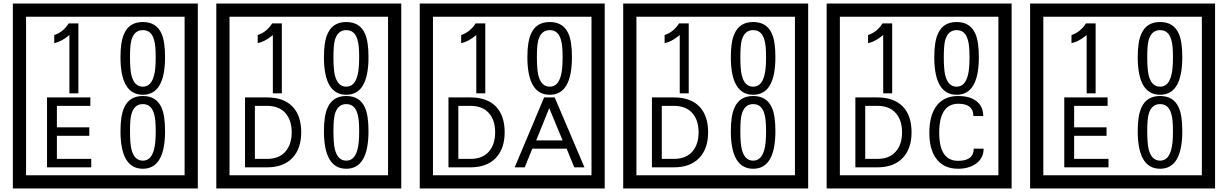

<svg xmlns="http://www.w3.org/2000/svg" viewBox="-20 -980 6970 1090"><path d="M1103 90H53V-960H1103ZM1028 15V-885H128V15ZM425 -450H374V-781Q328 -743 288 -735V-781Q339 -798 370 -847H425ZM917 -656Q917 -442 791 -442Q664 -442 664 -656Q664 -744 685 -789Q714 -855 791 -855Q868 -855 897 -789Q917 -745 917 -656ZM864 -656Q864 -723 855 -752Q840 -809 791 -809Q742 -809 726 -752Q718 -723 718 -656Q718 -587 726 -553Q742 -488 791 -488Q839 -488 855 -554Q864 -587 864 -656ZM498 -30H247V-427H493V-379H303V-257H487V-209H303V-78H498ZM917 -236Q917 -22 791 -22Q664 -22 664 -236Q664 -324 685 -369Q714 -435 791 -435Q868 -435 897 -369Q917 -325 917 -236ZM864 -236Q864 -303 855 -332Q840 -389 791 -389Q742 -389 726 -332Q718 -303 718 -236Q718 -167 726 -133Q742 -68 791 -68Q839 -68 855 -134Q864 -167 864 -236Z M2258 90H1208V-960H2258ZM2183 15V-885H1283V15ZM1580 -450H1529V-781Q1483 -743 1443 -735V-781Q1494 -798 1525 -847H1580ZM2072 -656Q2072 -442 1946 -442Q1819 -442 1819 -656Q1819 -744 1840 -789Q1869 -855 1946 -855Q2023 -855 2052 -789Q2072 -745 2072 -656ZM2019 -656Q2019 -723 2010 -752Q1995 -809 1946 -809Q1897 -809 1881 -752Q1873 -723 1873 -656Q1873 -587 1881 -553Q1897 -488 1946 -488Q1994 -488 2010 -554Q2019 -587 2019 -656ZM1690 -229Q1690 -136 1639.5 -83Q1589 -30 1495 -30H1371V-427H1495Q1590 -427 1640 -375.5Q1690 -324 1690 -229ZM1636 -229Q1636 -298 1600 -338.5Q1564 -379 1496 -379H1427V-78H1496Q1564 -78 1600 -119Q1636 -160 1636 -229ZM2072 -236Q2072 -22 1946 -22Q1819 -22 1819 -236Q1819 -324 1840 -369Q1869 -435 1946 -435Q2023 -435 2052 -369Q2072 -325 2072 -236ZM2019 -236Q2019 -303 2010 -332Q1995 -389 1946 -389Q1897 -389 1881 -332Q1873 -303 1873 -236Q1873 -167 1881 -133Q1897 -68 1946 -68Q1994 -68 2010 -134Q2019 -167 2019 -236Z M3413 90H2363V-960H3413ZM3338 15V-885H2438V15ZM2735 -450H2684V-781Q2638 -743 2598 -735V-781Q2649 -798 2680 -847H2735ZM3227 -656Q3227 -442 3101 -442Q2974 -442 2974 -656Q2974 -744 2995 -789Q3024 -855 3101 -855Q3178 -855 3207 -789Q3227 -745 3227 -656ZM3174 -656Q3174 -723 3165 -752Q3150 -809 3101 -809Q3052 -809 3036 -752Q3028 -723 3028 -656Q3028 -587 3036 -553Q3052 -488 3101 -488Q3149 -488 3165 -554Q3174 -587 3174 -656ZM2845 -229Q2845 -136 2794.5 -83Q2744 -30 2650 -30H2526V-427H2650Q2745 -427 2795 -375.5Q2845 -324 2845 -229ZM2791 -229Q2791 -298 2755 -338.5Q2719 -379 2651 -379H2582V-78H2651Q2719 -78 2755 -119Q2791 -160 2791 -229ZM3298 -30H3240L3197 -136H3002L2959 -30H2902L3069 -427H3129ZM3174 -183 3098 -366 3024 -183Z M4568 90H3518V-960H4568ZM4493 15V-885H3593V15ZM3890 -450H3839V-781Q3793 -743 3753 -735V-781Q3804 -798 3835 -847H3890ZM4382 -656Q4382 -442 4256 -442Q4129 -442 4129 -656Q4129 -744 4150 -789Q4179 -855 4256 -855Q4333 -855 4362 -789Q4382 -745 4382 -656ZM4329 -656Q4329 -723 4320 -752Q4305 -809 4256 -809Q4207 -809 4191 -752Q4183 -723 4183 -656Q4183 -587 4191 -553Q4207 -488 4256 -488Q4304 -488 4320 -554Q4329 -587 4329 -656ZM4000 -229Q4000 -136 3949.5 -83Q3899 -30 3805 -30H3681V-427H3805Q3900 -427 3950 -375.5Q4000 -324 4000 -229ZM3946 -229Q3946 -298 3910 -338.5Q3874 -379 3806 -379H3737V-78H3806Q3874 -78 3910 -119Q3946 -160 3946 -229ZM4382 -236Q4382 -22 4256 -22Q4129 -22 4129 -236Q4129 -324 4150 -369Q4179 -435 4256 -435Q4333 -435 4362 -369Q4382 -325 4382 -236ZM4329 -236Q4329 -303 4320 -332Q4305 -389 4256 -389Q4207 -389 4191 -332Q4183 -303 4183 -236Q4183 -167 4191 -133Q4207 -68 4256 -68Q4304 -68 4320 -134Q4329 -167 4329 -236Z M5723 90H4673V-960H5723ZM5648 15V-885H4748V15ZM5045 -450H4994V-781Q4948 -743 4908 -735V-781Q4959 -798 4990 -847H5045ZM5537 -656Q5537 -442 5411 -442Q5284 -442 5284 -656Q5284 -744 5305 -789Q5334 -855 5411 -855Q5488 -855 5517 -789Q5537 -745 5537 -656ZM5484 -656Q5484 -723 5475 -752Q5460 -809 5411 -809Q5362 -809 5346 -752Q5338 -723 5338 -656Q5338 -587 5346 -553Q5362 -488 5411 -488Q5459 -488 5475 -554Q5484 -587 5484 -656ZM5155 -229Q5155 -136 5104.5 -83Q5054 -30 4960 -30H4836V-427H4960Q5055 -427 5105 -375.5Q5155 -324 5155 -229ZM5101 -229Q5101 -298 5065 -338.5Q5029 -379 4961 -379H4892V-78H4961Q5029 -78 5065 -119Q5101 -160 5101 -229ZM5564 -136Q5564 -80 5518 -49Q5478 -22 5419 -22Q5334 -22 5292 -84Q5256 -136 5256 -226Q5256 -317 5291 -371Q5333 -435 5420 -435Q5482 -435 5519 -409Q5562 -379 5562 -321H5506Q5506 -391 5421 -391Q5312 -391 5312 -226Q5312 -67 5419 -67Q5508 -67 5508 -136Z M6878 90H5828V-960H6878ZM6803 15V-885H5903V15ZM6200 -450H6149V-781Q6103 -743 6063 -735V-781Q6114 -798 6145 -847H6200ZM6692 -656Q6692 -442 6566 -442Q6439 -442 6439 -656Q6439 -744 6460 -789Q6489 -855 6566 -855Q6643 -855 6672 -789Q6692 -745 6692 -656ZM6639 -656Q6639 -723 6630 -752Q6615 -809 6566 -809Q6517 -809 6501 -752Q6493 -723 6493 -656Q6493 -587 6501 -553Q6517 -488 6566 -488Q6614 -488 6630 -554Q6639 -587 6639 -656ZM6273 -30H6022V-427H6268V-379H6078V-257H6262V-209H6078V-78H6273ZM6692 -236Q6692 -22 6566 -22Q6439 -22 6439 -236Q6439 -324 6460 -369Q6489 -435 6566 -435Q6643 -435 6672 -369Q6692 -325 6692 -236ZM6639 -236Q6639 -303 6630 -332Q6615 -389 6566 -389Q6517 -389 6501 -332Q6493 -303 6493 -236Q6493 -167 6501 -133Q6517 -68 6566 -68Q6614 -68 6630 -134Q6639 -167 6639 -236Z"/></svg>

Font: Unicode BMP Fallback SIL
Style: Regular
Weight: 400
Foundry: NRSI, SIL International
Version: Version 5.1 Based on Unicode 5.1